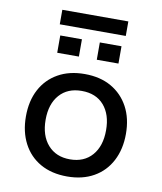

<svg xmlns="http://www.w3.org/2000/svg" viewBox="-89 -871 801 951"><g transform="rotate(10 312.0 -395.5)"><path d="M313 9Q235 9 178.5 -23Q122 -55 91.5 -113.5Q61 -172 61 -249Q61 -327 91.5 -384.5Q122 -442 178.5 -474Q235 -506 312 -506Q390 -506 446 -474Q502 -442 533 -384.5Q564 -327 564 -249Q564 -172 533.5 -113.5Q503 -55 446.5 -23Q390 9 313 9ZM312 -77Q383 -77 423.5 -123.5Q464 -170 464 -250Q464 -329 424 -375Q384 -421 312 -421Q241 -421 200.5 -375Q160 -329 160 -250Q160 -170 201 -123.5Q242 -77 312 -77ZM147 -727V-800H479V-727ZM159 -586V-673H268V-586ZM358 -586V-673H467V-586Z"/></g></svg>

Font: Nunito Sans 7pt Medium
Style: Regular
Weight: 500
Designer: Vernon Adams
Foundry: Vernon Adams
Version: Version 3.101;gftools[0.9.27]